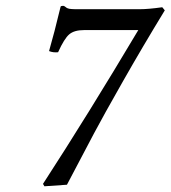

<svg xmlns="http://www.w3.org/2000/svg" viewBox="-20 -633 591 665"><path d="M271 -528.8Q237.3 -528.8 220 -514.2Q202.6 -499.5 181.2 -452.1Q164.1 -450.2 149.9 -456.1Q167.5 -516.6 189.9 -609.9Q191.4 -612.8 198.2 -612.8Q202.1 -612.8 204.1 -610.8Q205.1 -610.4 207.3 -608.6Q209.5 -606.9 210.4 -606.2Q211.4 -605.5 214.4 -604.2Q217.3 -603 220.5 -602.5Q223.6 -602.1 229 -601.6Q234.4 -601.1 241.2 -601.1H463.9Q493.2 -601.1 542 -607.9L550.8 -597.2Q473.6 -470.7 405.5 -350.8Q337.4 -231 305.9 -171.6Q274.4 -112.3 211.9 6.8L133.8 12.2L128.9 3.9Q286.1 -238.3 459 -528.8Z"/></svg>

Font: Common Serif Medium
Style: Italic
Weight: 500
Italic angle: -12°
Designer: Philipp H. Poll, Khaled Hosny
Foundry: Stefan Peev, Context Ltd.
Version: Version 1.026